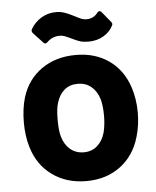

<svg xmlns="http://www.w3.org/2000/svg" viewBox="-52 -752 653 804"><g transform="rotate(-5 274.5 -350.0)"><path d="M53 -156Q39 -203 39 -258Q39 -317 53 -364Q76 -438 136 -480Q196 -522 280 -522Q362 -522 420 -480.5Q478 -439 502 -365Q518 -315 518 -260Q518 -206 504 -159Q482 -81 422.5 -36.5Q363 8 279 8Q195 8 135 -36Q75 -80 53 -156ZM368 -188Q376 -220 376 -258Q376 -300 368 -329Q357 -363 334 -382Q311 -401 278 -401Q244 -401 221.5 -382Q199 -363 189 -329Q181 -305 181 -258Q181 -213 188 -188Q198 -153 221.5 -133Q245 -113 279 -113Q312 -113 335 -133Q358 -153 368 -188ZM271 -591Q250 -601 240.5 -604.5Q231 -608 220 -608Q189 -608 167 -586Q162 -581 158 -581Q153 -581 150 -585L109 -629Q102 -638 107 -646Q123 -674 151 -691Q179 -708 213 -708Q232 -708 246.5 -703Q261 -698 272.5 -692.5Q284 -687 288 -685Q307 -675 317 -671Q327 -667 338 -667Q369 -667 386 -691Q390 -696 395 -696Q400 -696 403 -692L440 -647Q446 -640 443 -633Q430 -606 402.5 -589.5Q375 -573 338 -573Q317 -573 303 -577.5Q289 -582 271 -591Z"/></g></svg>

Font: UMi
Style: Bold
Weight: 700
Designer: Peter Middis
Foundry: We Are UMi
Version: Version 1.0